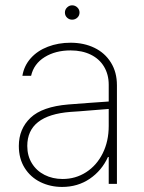

<svg xmlns="http://www.w3.org/2000/svg" viewBox="-20 -701 549 732"><path d="M240.2 -302.7Q276.9 -305.7 320.6 -308.8Q364.3 -312 394.5 -314V-377.9Q394.5 -417 376.7 -446.8Q358.9 -476.6 325.9 -492.7Q293 -508.8 249 -508.8Q191.4 -508.8 150.1 -483.2Q108.9 -457.5 98.6 -412.1H65.4Q71.8 -450.7 97.4 -479.2Q123 -507.8 162.6 -522.9Q202.1 -538.1 249 -538.1Q299.8 -538.1 339.8 -518.8Q379.9 -499.5 402.8 -462.6Q425.8 -425.8 425.8 -376V0H394.5V-102.5H391.6Q368.2 -50.8 322.3 -19.5Q276.4 11.7 216.8 11.7Q171.9 11.7 134 -6.8Q96.2 -25.4 74 -60.8Q51.8 -96.2 51.8 -144.5Q51.8 -209.5 96.4 -252Q141.1 -294.4 240.2 -302.7ZM218.8 -18.6Q268.1 -18.6 308.3 -44.4Q348.6 -70.3 371.6 -116.5Q394.5 -162.6 394.5 -220.7V-285.6L351.6 -282.2Q264.2 -274.9 249 -274.4Q84 -261.7 84 -144.5Q84 -106.9 101.6 -78.4Q119.1 -49.8 149.9 -34.2Q180.7 -18.6 218.8 -18.6ZM227.5 -653.3Q227.5 -664.6 235.8 -672.6Q244.1 -680.7 254.9 -680.7Q266.6 -680.7 274.9 -672.6Q283.2 -664.6 283.2 -653.3Q283.2 -641.6 274.9 -633.8Q266.6 -626 254.9 -626Q243.7 -626 235.6 -633.8Q227.5 -641.6 227.5 -653.3Z"/></svg>

Font: Pretendard Std Thin
Style: Regular
Weight: 100
Designer: Base glyphs from Inter by Rasmus Andersson; Hangeul glyphs from Noto Sans CJK(Source Han Sans) by Jang Soo-young and Kan
Foundry: Kil Hyung-jin
Version: Version 1.309